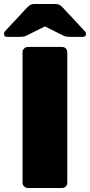

<svg xmlns="http://www.w3.org/2000/svg" viewBox="-50 -933 447 953"><path d="M88 0Q78 0 70 -7.5Q62 -15 62 -26V-674Q62 -685 70 -692.5Q78 -700 88 -700H258Q269 -700 276.5 -692.5Q284 -685 284 -674V-26Q284 -15 276.5 -7.5Q269 0 258 0ZM-15 -750Q-30 -750 -30 -765Q-30 -773 -24 -779L83 -894Q93 -905 101 -909Q109 -913 119 -913H227Q237 -913 245 -909Q253 -905 263 -894L370 -779Q377 -773 377 -765Q377 -750 361 -750H300Q291 -750 282 -751Q273 -752 263 -757L173 -802L83 -757Q74 -752 64.5 -751Q55 -750 46 -750Z"/></svg>

Font: Rubik Light ExtraBold
Style: Regular
Weight: 800
Version: Version 2.104